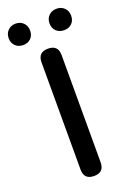

<svg xmlns="http://www.w3.org/2000/svg" viewBox="-199 -984 707 1043"><g transform="rotate(-20 154.5 -462.0)"><path d="M155 0Q97 0 97 -58V-678Q97 -736 155 -736Q213 -736 213 -678V-368V-58Q213 0 155 0ZM36 -800Q9 -800 -8.5 -817Q-26 -834 -26 -861.5Q-26 -889 -8.5 -906.5Q9 -924 36 -924Q63 -924 80.5 -906.5Q98 -889 98 -862Q98 -834 81 -817Q64 -800 36 -800ZM273 -800Q245 -800 227.5 -817Q210 -834 210 -861.5Q210 -889 227.5 -906.5Q245 -924 273 -924Q300 -924 317.5 -906.5Q335 -889 335 -862Q335 -834 318 -817Q301 -800 273 -800Z"/></g></svg>

Font: GenSenRounded JP M
Style: Regular
Weight: 500
Version: Version 1.501;PS 1;hotconv 16.6.51;makeotf.lib2.5.65220